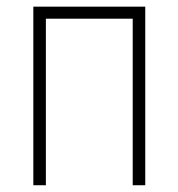

<svg xmlns="http://www.w3.org/2000/svg" viewBox="-20 -548 528 568"><path d="M382.3 -528.3V-492.7H105.5V-528.3ZM115.7 -528.3V0H78.6V-528.3ZM409.7 -528.3V0H372.6V-528.3Z"/></svg>

Font: Roboto Condensed ExtraLight
Style: Regular
Weight: 250
Designer: Christian Robertson
Foundry: Google
Version: Version 3.008; 2023